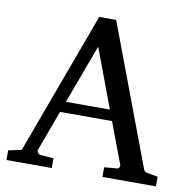

<svg xmlns="http://www.w3.org/2000/svg" viewBox="-78 -763 829 840"><g transform="rotate(10 337.0 -343.5)"><path d="M314 -558.1 216.8 -295.9H412.1ZM431.2 0V-43L488.8 -47.9Q494.1 -47.9 497.3 -54.2Q500.5 -60.5 499 -64.9L430.2 -248H199.2L132.8 -67.9Q130.9 -62 136 -54.9Q141.1 -47.9 147 -47.9L206.1 -43V0H4.9V-43L63 -55.2L295.9 -687H371.1L603 -69.8Q606 -60.1 609.9 -56.4Q613.8 -52.7 624 -50.8L668.9 -43V0Z"/></g></svg>

Font: TAML ThiruValluvar
Style: Regular
Weight: 400
Version: Version 0.271; dev 7ad24fM